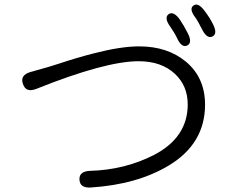

<svg xmlns="http://www.w3.org/2000/svg" viewBox="-20 -834 1040 853"><path d="M383 -1Q335 2 333 -36Q331 -73 380 -75Q533 -79 663 -145Q814 -223 814 -370Q814 -453 757 -506Q697 -562 596 -562Q448 -562 141 -439Q95 -421 82 -461Q68 -500 115 -514L193 -536Q216 -543 238 -550Q329 -580 397 -597Q517 -628 598 -628Q724 -628 806 -560Q891 -489 891 -369Q891 -197 732 -100Q590 -14 383 -1ZM812 -632Q787 -620 767 -664Q754 -691 736 -716Q708 -755 729 -771Q751 -786 779 -747Q796 -722 814 -687Q836 -644 812 -632ZM924 -672Q900 -660 878 -703Q859 -741 848 -756Q819 -794 839 -809Q859 -825 888 -787Q913 -754 926 -727Q948 -684 924 -672Z"/></svg>

Font: Resource Han Rounded KR Normal
Style: Regular
Weight: 350
Designer: Cyano Hao (round all glyphs); Ryoko NISHIZUKA 西塚涼子 (kana, bopomofo & ideographs); Paul D. Hunt (Latin, Greek & Cyrillic)
Foundry: Cyano Hao
Version: 0.990